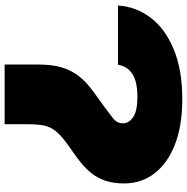

<svg xmlns="http://www.w3.org/2000/svg" viewBox="-9 -799 808 830"><g transform="rotate(90 395.0 -384.0)"><path d="M410 -768Q523 -768 604 -736.5Q685 -705 729 -648.5Q773 -592 773 -516Q773 -471 761 -435Q749 -399 724.5 -370Q700 -341 663 -314L600 -269Q563 -242 545 -218.5Q527 -195 522 -167Q517 -139 517 -97V0H259V-146Q259 -205 271.5 -247Q284 -289 310 -322Q336 -355 378 -385L447 -435Q473 -454 487.5 -465.5Q502 -477 507.5 -487.5Q513 -498 513 -512Q513 -537 486.5 -555.5Q460 -574 398 -574Q333 -574 299.5 -552Q266 -530 260 -490H4Q8 -565 54.5 -628.5Q101 -692 190.5 -730Q280 -768 410 -768Z"/></g></svg>

Font: Bounded
Style: Regular
Weight: 900
Designer: Vlad Churkin
Version: Version 1.0